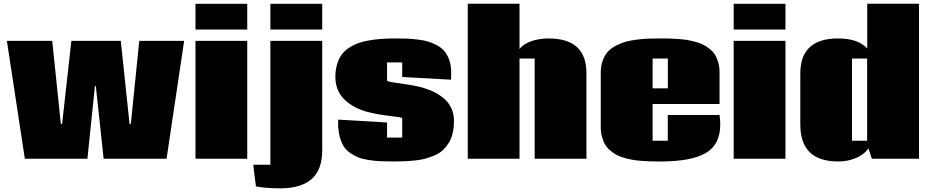

<svg xmlns="http://www.w3.org/2000/svg" viewBox="-20 -855 5012 1034"><path d="M450.7 0H113.8L17.1 -634.8H261.2L307.6 -188H314.5L364.3 -634.8H630.4L677.7 -188H684.6L730 -634.8H971.7L877 0H538.1L496.1 -391.1H491.2Z M1311.5 -834.5V-695.8H1032.7V-834.5ZM1311.5 0H1032.7V-634.8H1311.5Z M1715.3 -834.5V-695.8H1436V-834.5ZM1715.3 -45.9Q1715.3 59.6 1658.2 109.4Q1601.1 159.2 1490.2 159.2Q1410.2 159.2 1358.4 148.9L1343.8 32.2H1436V-634.8H1715.3Z M2146 -217.8H2146.5Q2142.6 -222.2 2125 -224.6Q2115.7 -226.1 2092.5 -229Q2069.3 -231.9 2056.4 -233.6Q2043.5 -235.4 2024.2 -238.5Q2004.9 -241.7 1988.8 -245.1Q1972.7 -248.5 1958 -252.4Q1921.9 -262.2 1892.3 -277.8Q1862.8 -293.5 1838.1 -315.9Q1813.5 -338.4 1799.8 -369.9Q1786.1 -401.4 1786.1 -439.5Q1786.1 -477.1 1794.9 -507.3Q1803.7 -537.6 1818.8 -559.1Q1834 -580.6 1857.7 -596.4Q1881.3 -612.3 1907.7 -622.1Q1934.1 -631.8 1968.8 -637.7Q2003.4 -643.6 2037.1 -645.8Q2070.8 -647.9 2112.8 -647.9Q2147 -647.9 2171.6 -647Q2196.3 -646 2229.5 -642.1Q2262.7 -638.2 2286.1 -631.1Q2309.6 -624 2334.5 -610.4Q2359.4 -596.7 2374.5 -578.1Q2389.6 -559.6 2399.7 -531Q2409.7 -502.4 2409.7 -466.8Q2409.7 -433.1 2409.2 -425.8L2146 -440.4V-519H2064.5V-420.4Q2068.8 -416 2086.4 -413.1Q2099.6 -411.1 2138.2 -405.5Q2176.8 -399.9 2203.6 -395Q2230.5 -390.1 2253.4 -383.8Q2288.6 -374 2317.6 -359.6Q2346.7 -345.2 2371.6 -324Q2396.5 -302.7 2410.6 -272.2Q2424.8 -241.7 2424.8 -205.1Q2424.8 -168 2417.7 -137.7Q2410.6 -107.4 2396.7 -85.4Q2382.8 -63.5 2365.5 -46.9Q2348.1 -30.3 2323.2 -19.5Q2298.3 -8.8 2274.4 -1.7Q2250.5 5.4 2218.8 8.8Q2187 12.2 2160.2 13.4Q2133.3 14.6 2098.6 14.6Q2057.6 14.6 2027.8 13.2Q1998 11.7 1964.8 6.6Q1931.6 1.5 1908.9 -7.6Q1886.2 -16.6 1864.3 -32.2Q1842.3 -47.9 1829.3 -69.6Q1816.4 -91.3 1808.6 -122.6Q1800.8 -153.8 1800.8 -193.8Q1800.8 -205.1 1801.3 -210.9L2064.5 -195.3V-113.8H2146Z M2934.6 -647.9Q3138.2 -647.9 3138.2 -461.4V0H2859.4V-539.6H2777.8V0H2499V-835H2777.8V-590.8Q2797.9 -618.2 2840.8 -633.1Q2883.8 -647.9 2934.6 -647.9Z M3494.6 -379.4H3576.7V-539.6H3494.6ZM3855 -235.8Q3858.9 -206.1 3858.9 -185.5Q3858.9 -76.2 3781 -30.8Q3703.1 14.6 3536.1 14.6Q3507.3 14.6 3485.8 14.2Q3464.4 13.7 3436 11.5Q3407.7 9.3 3386.7 5.6Q3365.7 2 3341.6 -4.9Q3317.4 -11.7 3300 -21.2Q3282.7 -30.8 3265.9 -44.9Q3249 -59.1 3238.5 -76.9Q3228 -94.7 3221.7 -119.1Q3215.3 -143.6 3215.3 -172.4V-465.3Q3215.3 -501 3226.1 -529.5Q3236.8 -558.1 3253.7 -576.9Q3270.5 -595.7 3297.6 -609.4Q3324.7 -623 3350.3 -630.4Q3376 -637.7 3411.1 -641.8Q3446.3 -646 3472.9 -647Q3499.5 -647.9 3535.2 -647.9Q3563 -647.9 3584 -647.5Q3605 -647 3633.1 -645Q3661.1 -643.1 3681.9 -639.4Q3702.6 -635.7 3727.1 -629.2Q3751.5 -622.6 3769 -613.3Q3786.6 -604 3803.7 -590.1Q3820.8 -576.2 3831.3 -558.8Q3841.8 -541.5 3848.4 -517.8Q3855 -494.1 3855 -465.8V-294.9H3494.6V-97.2H3576.2V-235.8Z M4210 -834.5V-695.8H3931.2V-834.5ZM4210 0H3931.2V-634.8H4210Z M4649.9 -539.6H4568.4V-97.2H4649.9ZM4492.7 -647.9Q4603 -647.9 4650.4 -593.3V-835H4929.2V0H4675.3L4657.2 -55.7Q4634.3 -23.4 4590.6 -4.4Q4546.9 14.6 4493.7 14.6Q4290 14.6 4290 -184.1V-459Q4290 -647.9 4492.7 -647.9Z"/></svg>

Font: Coda
Style: Heavy
Weight: 800
Version: Version 2.000; ttfautohint (v0.8) -r 50 -G 200 -x